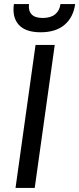

<svg xmlns="http://www.w3.org/2000/svg" viewBox="-20 -920 388 940"><path d="M154 -700H248L150 0H56ZM179 -762Q105 -762 72 -798.5Q39 -835 48 -900H122Q118 -868 134.5 -850Q151 -832 189 -832Q228 -832 250 -850Q272 -868 276 -900H348Q339 -835 296 -798.5Q253 -762 179 -762Z"/></svg>

Font: Retni Sans Medium
Style: Italic
Weight: 500
Italic angle: -8°
Designer: Vitaly Kuzmin
Foundry: ParaType Ltd.
Version: Version 1.00;June 10, 2019;FontCreator 11.5.0.2425 64-bit; t